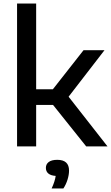

<svg xmlns="http://www.w3.org/2000/svg" viewBox="-20 -828 628 1086"><path d="M467.5 0 280 -234.5H184.5V0H76.5V-808H184.5V-323H279L452.5 -544H571L368 -281L588 0ZM370.5 137Q370.5 160.5 362 188Q353.5 215.5 338.5 238H272Q290.5 198.5 295 167Q267 165 253.2 153.2Q239.5 141.5 239.5 121.5Q239.5 100.5 255.8 88.2Q272 76 304 76Q370.5 76 370.5 137Z"/></svg>

Font: Encode Sans Semi Expanded Medium
Style: Regular
Weight: 500
Width: 6
Designer: Multiple Designers
Foundry: Impallari Type
Version: Version 2.000